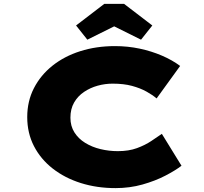

<svg xmlns="http://www.w3.org/2000/svg" viewBox="-20 -957 1047 987"><path d="M574 10Q478 10 395.5 -16Q313 -42 251 -90.5Q189 -139 154.5 -206Q120 -273 120 -355Q120 -437 154.5 -504Q189 -571 250 -619.5Q311 -668 393 -694Q475 -720 571 -720Q637 -720 698 -707Q759 -694 812.5 -671Q866 -648 906 -618L785 -451Q764 -469 732.5 -486.5Q701 -504 658.5 -515.5Q616 -527 559 -527Q520 -527 482 -516.5Q444 -506 412 -484.5Q380 -463 361 -430Q342 -397 342 -352Q342 -309 362.5 -276.5Q383 -244 418 -222.5Q453 -201 496.5 -190.5Q540 -180 586 -180Q642 -180 684 -195.5Q726 -211 757.5 -232Q789 -253 812 -269L913 -105Q882 -81 830 -54Q778 -27 712.5 -8.5Q647 10 574 10ZM429 -753 371 -826 516 -937H618L763 -826L705 -753L552 -829H582Z"/></svg>

Font: Lexend Zetta Black
Style: Regular
Weight: 900
Designer: Bonnie Shaver-Troup, Thomas Jockin
Foundry: Lexend
Version: Version 1.007